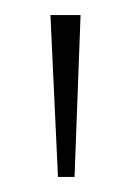

<svg xmlns="http://www.w3.org/2000/svg" viewBox="-20 -734 174 255"><path d="M57 -499 47 -714H87L79 -499Z"/></svg>

Font: Noto Rashi Hebrew Thin
Style: Regular
Weight: 250
Version: Version 1.006